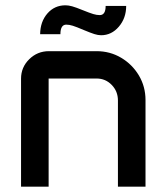

<svg xmlns="http://www.w3.org/2000/svg" viewBox="-20 -697 622 717"><path d="M129.9 -569.3Q130.4 -616.2 157 -646.7Q183.6 -677.2 224.6 -677.2Q235.8 -677.2 249.8 -673.3Q263.7 -669.4 288.6 -659.2Q315.4 -648.4 328.4 -644.5Q341.3 -640.6 352.5 -640.6Q374.5 -640.6 374.5 -674.8H451.2Q451.2 -629.4 423.8 -597.4Q396.5 -565.4 357.4 -565.4Q346.2 -565.4 332.3 -569.8Q318.4 -574.2 292.5 -585Q265.1 -596.7 252 -600.8Q238.8 -605 227.5 -605Q205.6 -605 205.6 -569.3ZM58.6 -403.3Q58.6 -445.8 89.1 -475.8Q119.6 -505.9 162.6 -505.9H340.8Q391.1 -505.9 432.6 -481.2Q474.1 -456.5 498.8 -415Q523.4 -373.5 523.4 -323.2V0H420.4V-321.8Q420.4 -356 397.2 -379.9Q374 -403.8 340.8 -403.8H161.6V0H58.6Z"/></svg>

Font: Anta
Style: Regular
Weight: 400
Designer: Sergej Lebedev
Foundry: Sergej Lebedev
Version: Version 1.000; ttfautohint (v1.8.4.7-5d5b)